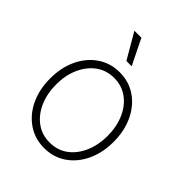

<svg xmlns="http://www.w3.org/2000/svg" viewBox="-214 -867 994 994"><g transform="rotate(45 283.0 -370.0)"><path d="M283.2 10.7Q215.8 10.7 163.1 -25.1Q110.4 -61 80.6 -123.5Q50.8 -186 50.8 -266.6Q50.8 -347.2 80.6 -409.7Q110.4 -472.2 163.1 -508.1Q215.8 -543.9 283.2 -543.9Q351.1 -543.9 403.6 -508.1Q456.1 -472.2 485.8 -409.4Q515.6 -346.7 515.6 -266.6Q515.6 -186 485.8 -123.5Q456.1 -61 403.8 -25.1Q351.6 10.7 283.2 10.7ZM283.2 -29.8Q340.3 -29.8 382.6 -60.8Q424.8 -91.8 448.2 -145.5Q471.7 -199.2 471.7 -266.6Q471.7 -333.5 448.2 -387.2Q424.8 -440.9 382.3 -471.9Q339.8 -502.9 283.2 -502.9Q227.1 -502.9 184.6 -471.7Q142.1 -440.4 118.4 -387Q94.7 -333.5 94.7 -266.6Q94.7 -199.2 118.4 -145.5Q142.1 -91.8 184.3 -60.8Q226.6 -29.8 283.2 -29.8ZM266.1 -609.4 184.6 -749.5H235.8L304.7 -609.4Z"/></g></svg>

Font: Inter 20pt ExtraLight
Style: Regular
Weight: 250
Version: Version 4.001;git-66647c0bb